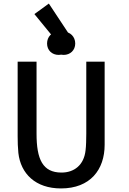

<svg xmlns="http://www.w3.org/2000/svg" viewBox="-20 -1040 726 1077"><path d="M567 -228C567 -88 486 17 322 17C179 17 96 -66 83 -182C80 -212 79 -244 79 -276V-694H185V-290C185 -147 219 -72 325 -72C395 -72 451 -113 460 -197C463 -218 464 -263 464 -290V-694H567ZM374 -796C374 -758 346 -732 309 -732C272 -732 244 -758 244 -796C244 -833 270 -862 309 -862C346 -862 374 -834 374 -796ZM402 -796C402 -758 374 -732 337 -732C300 -732 272 -758 272 -796C272 -833 298 -862 337 -862C374 -862 402 -834 402 -796ZM254 -1020 379 -831 317 -785 173 -961Z"/></svg>

Font: Repo Medium
Style: Regular
Weight: 500
Designer: Stefan Peev
Foundry: Context Ltd
Version: Version 1.502